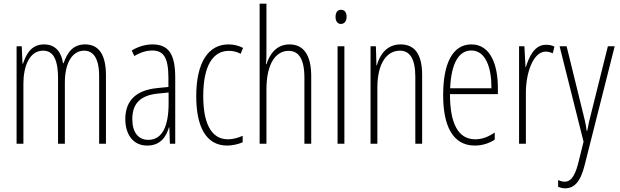

<svg xmlns="http://www.w3.org/2000/svg" viewBox="-20 -873 3365 1042"><path d="M442 -632C377 -632 346 -590 325 -530H322C314 -584 286 -632 219 -632C148 -632 121 -576 105 -528H102L98 -622H70V-93H107V-419C107 -510 138 -598 214 -598C261 -598 295 -564 295 -447V-93H332V-425C332 -531 372 -598 437 -598C484 -598 518 -560 518 -460V-93H555V-464C555 -580 514 -632 442 -632Z M807 -632C770 -632 729 -620 695 -599L709 -569C746 -591 779 -599 805 -599C868 -599 894 -561 894 -449V-401L833 -395C723 -384 660 -331 660 -226C660 -152 696 -83 779 -83C851 -83 882 -131 897 -182H899L902 -93H931V-452C931 -580 895 -632 807 -632ZM835 -365 895 -371V-311C895 -193 863 -114 785 -114C731 -114 698 -154 698 -227C698 -311 742 -355 835 -365Z M1213 -83C1240 -83 1273 -90 1297 -101V-136C1270 -124 1243 -117 1217 -117C1123 -117 1083 -210 1083 -352C1083 -515 1135 -597 1222 -597C1245 -597 1266 -592 1286 -581L1299 -613C1276 -625 1250 -632 1220 -632C1110 -632 1045 -533 1045 -351C1045 -184 1099 -83 1213 -83Z M1426 -596V-853H1389V-93H1426V-387C1426 -533 1480 -597 1546 -597C1598 -597 1632 -558 1632 -451V-93H1669V-459C1669 -574 1628 -632 1551 -632C1479 -632 1443 -577 1426 -525H1423C1426 -548 1426 -565 1426 -596Z M1831 -820C1809 -820 1801 -802 1801 -781C1801 -760 1811 -743 1830 -743C1849 -743 1861 -758 1861 -782C1861 -802 1853 -820 1831 -820ZM1849 -622H1812V-93H1849Z M2154 -632C2079 -632 2041 -576 2025 -518H2023L2020 -622H1991V-93H2028V-398C2028 -532 2081 -598 2150 -598C2203 -598 2234 -556 2234 -455V-93H2271V-466C2271 -581 2229 -632 2154 -632Z M2538 -632C2435 -632 2385 -526 2385 -357C2385 -190 2437 -83 2557 -83C2599 -83 2635 -96 2665 -115V-154C2629 -129 2595 -117 2559 -117C2467 -117 2422 -202 2422 -362H2682V-396C2682 -518 2644 -632 2538 -632ZM2538 -599C2616 -599 2648 -505 2647 -394H2423C2429 -532 2471 -599 2538 -599Z M2943 -630C2880 -630 2851 -564 2834 -509H2832L2826 -622H2797V-93H2834V-371C2834 -474 2872 -593 2942 -593C2956 -593 2971 -588 2980 -584L2989 -620C2974 -628 2957 -630 2943 -630Z M3017 -622 3147 -104 3117 17C3097 93 3072 113 3045 113C3033 113 3019 109 3009 104V141C3022 146 3033 149 3047 149C3095 149 3130 116 3153 23L3316 -622H3279L3187 -253C3180 -227 3174 -202 3167 -163H3164C3161 -182 3161 -193 3146 -252L3055 -622Z"/></svg>

Font: Noto Sans Kannada UI ExtraCondensed ExtraLight
Style: Regular
Weight: 200
Width: 2
Designer: Jelle Bosma - Monotype Design Team
Foundry: Monotype Imaging Inc.
Version: Version 2.005